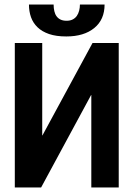

<svg xmlns="http://www.w3.org/2000/svg" viewBox="-20 -828 590 848"><path d="M383.3 0V-408.2H382.3L161.6 0H45.4V-638.2H166.5V-230H167.5L388.7 -638.2H504.4V0ZM441.9 -808.1Q441.9 -741.2 396.2 -704.1Q350.6 -667 272.9 -667Q228 -667 196.8 -677.7Q165.5 -688.5 145.8 -707.5Q126 -726.6 116.9 -752.2Q107.9 -777.8 107.9 -808.1H216.8Q216.8 -792 220 -778.6Q223.1 -765.1 230 -755.9Q236.8 -746.6 247.6 -741.5Q258.3 -736.3 274.4 -736.3Q290 -736.3 301.3 -742.2Q312.5 -748 319.3 -757.8Q326.2 -767.6 329.6 -781Q333 -794.4 333 -808.1ZM0 -638.2Z"/></svg>

Font: Code New Roman
Style: Bold
Weight: 700
Monospace: yes
Designer: Sam Radian
Foundry: Code New Roman
Version: Version 1.508 October 19, 2014